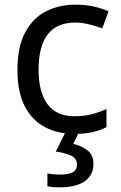

<svg xmlns="http://www.w3.org/2000/svg" viewBox="-20 -566 520 826"><path d="M300 10Q229 10 173.5 -19Q118 -48 86.5 -109Q55 -170 55 -265Q55 -364 88 -426Q121 -488 177.5 -517Q234 -546 306 -546Q347 -546 385 -537.5Q423 -529 447 -517L420 -444Q396 -453 364 -461Q332 -469 304 -469Q146 -469 146 -266Q146 -169 184.5 -117.5Q223 -66 299 -66Q343 -66 376.5 -75Q410 -84 438 -97V-19Q411 -5 378.5 2.5Q346 10 300 10ZM382 139Q382 187 345 213.5Q308 240 234 240Q202 240 184 235V180Q193 182 208 183.5Q223 185 237 185Q273 185 292 175.5Q311 166 311 141Q311 115 284.5 103Q258 91 220 86L263 0H321L295 53Q331 61 356.5 81Q382 101 382 139Z"/></svg>

Font: Noto Sans Linear A
Style: Regular
Weight: 400
Designer: Monotype Design Team
Foundry: Monotype Imaging Inc.
Version: Version 2.002; ttfautohint (v1.8.4.7-5d5b)